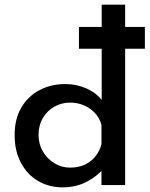

<svg xmlns="http://www.w3.org/2000/svg" viewBox="-20 -797 644 827"><path d="M250 10Q191 10 144 -17.5Q97 -45 70 -96Q43 -147 43 -215Q43 -285 72 -334Q101 -383 150.5 -409Q200 -435 262 -435Q310 -435 353.5 -415.5Q397 -396 422 -361L418 -326V-777H519V0H417V-100L428 -73Q398 -37 352.5 -13.5Q307 10 250 10ZM281 -75Q334 -75 369.5 -102.5Q405 -130 417 -176V-259Q406 -301 368.5 -328Q331 -355 281 -355Q245 -355 214 -337.5Q183 -320 164.5 -288.5Q146 -257 146 -216Q146 -177 164.5 -145Q183 -113 214 -94Q245 -75 281 -75ZM320 -681H604V-587H320Z"/></svg>

Font: Reem Kufi Fun
Style: Regular
Weight: 400
Designer: Khaled Hosny
Version: Version 1.005